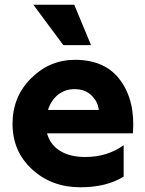

<svg xmlns="http://www.w3.org/2000/svg" viewBox="-20 -780 614 812"><path d="M365 -589H248L121 -760H294ZM33 -256Q33 -371 111.5 -449Q190 -527 297 -527Q427 -527 490 -439Q553 -351 542 -216H179Q192 -168 234 -142Q276 -116 340 -116Q434 -116 503 -166V-33Q430 12 320 12Q198 12 115.5 -64Q33 -140 33 -256ZM295 -403Q255 -403 225.5 -379.5Q196 -356 183 -315H398Q394 -350 367 -376.5Q340 -403 295 -403Z"/></svg>

Font: Freely
Style: Bold
Weight: 700
Designer: Kris Sowersby
Foundry: Klim Type Foundry
Version: Version 1.006;hotconv 1.0.113;makeotfexe 2.5.65598;200799169